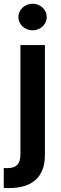

<svg xmlns="http://www.w3.org/2000/svg" viewBox="-41 -782 322 1007"><path d="M194.6 -545.5V31.2Q194.6 75.6 181.8 108.1Q169 140.6 144.9 162.1Q120.7 183.6 85.4 194.1Q50.1 204.5 5 204.5Q-2.1 204.5 -8.2 204.5Q-14.2 204.5 -21.3 203.8V99.1Q-16 99.4 -11.9 99.6Q-7.8 99.8 -2.8 99.8Q34.1 99.8 50.1 81.9Q66.1 63.9 66.1 29.5V-545.5ZM130 -622.9Q114.7 -622.9 101 -628.4Q87.4 -633.9 77.2 -643.3Q67.1 -652.7 61.3 -665.5Q55.4 -678.3 55.4 -692.5Q55.4 -707 61.3 -719.8Q67.1 -732.6 77.2 -742Q87.4 -751.4 101 -756.9Q114.7 -762.4 130 -762.4Q145.2 -762.4 158.7 -756.9Q172.2 -751.4 182.4 -742Q192.5 -732.6 198.3 -719.8Q204.2 -707 204.2 -692.5Q204.2 -678.3 198.3 -665.5Q192.5 -652.7 182.4 -643.3Q172.2 -633.9 158.7 -628.4Q145.2 -622.9 130 -622.9Z"/></svg>

Font: Interop SemBd
Style: Regular
Weight: 600
Designer: Rasmus Andersson, Google, Jang Haemin
Foundry: jhaemin
Version: Version 1.008